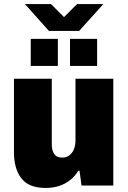

<svg xmlns="http://www.w3.org/2000/svg" viewBox="-20 -917 631 949"><path d="M206 12Q123 12 86 -35Q49 -82 49 -166V-528H236V-199Q236 -186 239.5 -174.5Q243 -163 249 -154.5Q255 -146 265 -142Q275 -138 287 -138Q309 -138 323.5 -149.5Q338 -161 345.5 -180Q353 -199 353 -221V-528H540V0H383L373 -73H367Q351 -46 326 -26.5Q301 -7 271 2.5Q241 12 206 12ZM132 -591V-725H266V-591ZM326 -591V-725H460V-591ZM103 -897H232L322 -807H271L361 -897H491L371 -764H222Z"/></svg>

Font: Archivo SemiCondensed Black
Style: Regular
Weight: 900
Width: 4
Designer: Hector Gatti
Foundry: Omnibus-Type
Version: Version 2.001